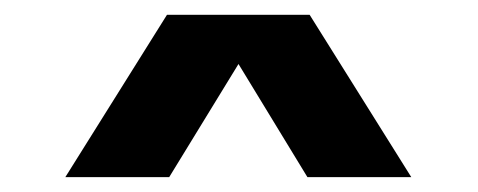

<svg xmlns="http://www.w3.org/2000/svg" viewBox="-20 -795 650 261"><path d="M207 -774.9H400.9L539.1 -554.2H397.9L304.2 -708L210 -554.2H68.8Z"/></svg>

Font: Mattone
Style: Regular
Weight: 400
Width: 6
Designer: Nunzio Mazzaferro
Foundry: Collletttivo
Version: Version 2.000;Glyphs 3.2 (3217)